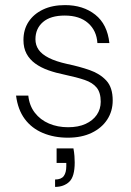

<svg xmlns="http://www.w3.org/2000/svg" viewBox="-20 -528 514 753"><path d="M246 12Q192 12 148 -6.5Q104 -25 77 -61.5Q50 -98 43 -153H91Q95 -114 116.5 -86Q138 -58 172 -43.5Q206 -29 247 -29Q287 -29 315.5 -42Q344 -55 359.5 -77.5Q375 -100 375 -129Q375 -165 359 -184.5Q343 -204 312 -214.5Q281 -225 234 -235Q199 -242 169.5 -252.5Q140 -263 118 -279Q96 -295 84 -317.5Q72 -340 72 -371Q72 -412 92 -442.5Q112 -473 148.5 -490.5Q185 -508 235 -508Q306 -508 353.5 -470.5Q401 -433 409 -359H362Q359 -408 325.5 -437.5Q292 -467 234 -467Q178 -467 148.5 -441.5Q119 -416 119 -374Q119 -351 131.5 -333Q144 -315 171.5 -301Q199 -287 244 -277Q292 -267 332 -253Q372 -239 397 -212Q422 -185 422 -134Q422 -92 400.5 -59Q379 -26 339.5 -7Q300 12 246 12ZM196 205V176Q220 176 230 162.5Q240 149 240 124V111H202V54H268Q271 70 272 84Q273 98 273 109Q273 165 251.5 185Q230 205 196 205Z"/></svg>

Font: DM Sans 24pt ExtraLight
Style: Regular
Weight: 250
Designer: Colophon Foundry, Jonny Pinhorn
Foundry: Colophon Foundry
Version: Version 4.004;gftools[0.9.30]